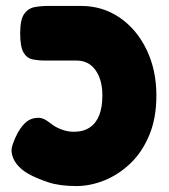

<svg xmlns="http://www.w3.org/2000/svg" viewBox="-20 -606 569 647"><path d="M237 21Q181 21 142 8Q103 -5 76 -20Q51 -34 36 -53.5Q21 -73 19 -95Q18 -106 24 -123Q30 -140 40 -159Q55 -185 71 -197Q87 -209 109 -209Q123 -209 136 -200.5Q149 -192 159 -184Q174 -174 192 -168Q210 -162 229 -162Q261 -162 282.5 -176.5Q304 -191 314.5 -218Q325 -245 325 -284Q325 -337 302 -369.5Q279 -402 237 -402H132Q109 -402 89.5 -406Q70 -410 59 -429.5Q48 -449 48 -494Q48 -540 61.5 -559Q75 -578 96.5 -582Q118 -586 141 -586H253Q326 -586 383.5 -546.5Q441 -507 474 -438.5Q507 -370 507 -284Q507 -208 483 -150.5Q459 -93 419 -55Q379 -17 331.5 2Q284 21 237 21Z"/></svg>

Font: Fredoka SemiCondensed
Style: Bold
Weight: 700
Width: 4
Designer: Ben Nathan
Foundry: Milena B. Brandão, Ben Nathan
Version: Version 2.001